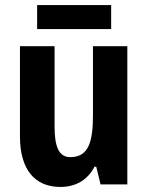

<svg xmlns="http://www.w3.org/2000/svg" viewBox="-20 -730 585 760"><path d="M420 -710H127V-615H420ZM484 -547H348V-275C348 -167 330 -108 258 -108C214 -108 196 -148 196 -228V-547H59V-190C59 -61 116 10 219 10C278 10 326 -16 354 -70H361L378 0H484Z"/></svg>

Font: Noto Sans Thai Looped Condensed
Style: Bold
Weight: 700
Width: 3
Designer: Sasikarn Vongin, Ben Mitchell
Foundry: The Fontpad Ltd
Version: Version 1.001